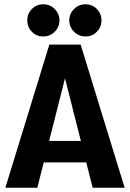

<svg xmlns="http://www.w3.org/2000/svg" viewBox="-20 -875 606 895"><path d="M412 0 382 -118H184L154 0H5L210 -667H356L561 0ZM209 -218H357L283 -510ZM182 -705Q150 -705 128.5 -727Q107 -749 107 -780Q107 -811 128.5 -833Q150 -855 182 -855Q213 -855 235 -833Q257 -811 257 -780Q257 -749 235 -727Q213 -705 182 -705ZM378 -705Q347 -705 325 -727Q303 -749 303 -780Q303 -811 325 -833Q347 -855 378 -855Q410 -855 431.5 -833Q453 -811 453 -780Q453 -749 431.5 -727Q410 -705 378 -705Z"/></svg>

Font: Epunda Sans
Style: Bold
Weight: 700
Designer: Simon Atzbach
Foundry: typofactur
Version: Version 2.204; ttfautohint (v1.8.4.7-5d5b)